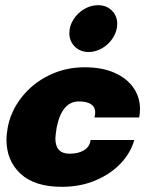

<svg xmlns="http://www.w3.org/2000/svg" viewBox="-20 -712 602 742"><path d="M5 -172Q5 -193 10 -220Q22 -283 63.5 -336Q105 -389 168.5 -420.5Q232 -452 307 -452Q375 -452 423 -430.5Q471 -409 496 -372.5Q521 -336 521 -291Q521 -275 518 -258H345Q348 -269 348 -278Q348 -298 332 -309Q316 -320 285 -320Q219 -320 199 -219Q194 -187 194 -177Q194 -118 249 -118Q283 -118 305 -131.5Q327 -145 330 -171H499Q485 -121 446 -80Q407 -39 348.5 -14.5Q290 10 219 10Q114 10 59.5 -40.5Q5 -91 5 -172ZM248 -584Q248 -612 264 -637Q280 -662 305.5 -677Q331 -692 359 -692Q391 -692 412 -671.5Q433 -651 433 -620Q433 -592 417 -566.5Q401 -541 375.5 -526Q350 -511 323 -511Q290 -511 269 -532Q248 -553 248 -584Z"/></svg>

Font: Teachers ExtraBold
Style: Italic
Weight: 800
Designer: Alfredo Marco Pradil & Chank Diesel
Version: Version 0.009